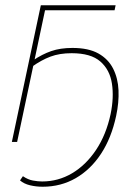

<svg xmlns="http://www.w3.org/2000/svg" viewBox="-20 -539 523 729"><path d="M25 0 135 -519H419L415 -500H151L45 0ZM142 170Q117 170 94 164.5Q71 159 56 146L67 130Q86 143 105 146.5Q124 150 140 150Q201 150 253.5 119Q306 88 344.5 30.5Q383 -27 400 -106Q413 -169 405 -221.5Q397 -274 361 -305.5Q325 -337 252 -337Q206 -337 171.5 -324Q137 -311 102 -286L106 -310Q140 -333 174.5 -345Q209 -357 255 -357Q316 -357 353.5 -336Q391 -315 409.5 -278.5Q428 -242 430 -196Q432 -150 421 -99Q403 -15 363.5 45Q324 105 267.5 137.5Q211 170 142 170Z"/></svg>

Font: Raleway Thin
Style: Italic
Weight: 100
Italic angle: -12°
Designer: Matt McInerney, Pablo Impallari, Rodrigo Fuenzalida
Foundry: Matt McInerney, Pablo Impallari, Rodrigo Fuenzalida
Version: Version 4.026